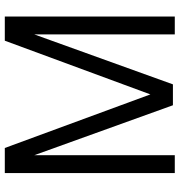

<svg xmlns="http://www.w3.org/2000/svg" viewBox="6 -757 751 803"><g transform="rotate(-90 381.5 -355.5)"><path d="M59.1 0H133.8V-587.9L342.8 -7.8H430.2L639.2 -587.9V0H713.9V-710.9H612.8L388.2 -102.1L164.1 -710.9H59.1Z"/></g></svg>

Font: Tuffy
Style: Regular
Weight: 500
Designer: Thatcher Ulrich, Karoly Barta and Michael Everson
Version: Version 001.270